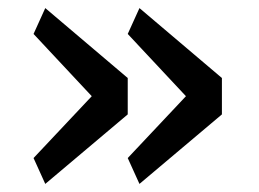

<svg xmlns="http://www.w3.org/2000/svg" viewBox="-20 -508 640 475"><path d="M325 -53 296 -117 440 -270 296 -424 325 -488 529 -315V-225ZM92 -53 63 -117 207 -270 63 -424 92 -488 296 -315V-225Z"/></svg>

Font: IBM Plex Mono Text
Style: Regular
Weight: 450
Designer: Mike Abbink, Paul van der Laan, Pieter van Rosmalen
Foundry: Bold Monday
Version: Version 2.000